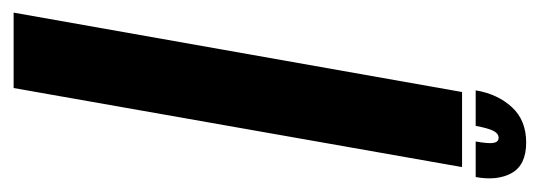

<svg xmlns="http://www.w3.org/2000/svg" viewBox="-322 -530 812 289"><g transform="rotate(90 84.5 -386.0)"><path d="M-40.5 0 79 -675H192L73 0ZM155 -771.5Q188.5 -771.5 200.8 -750Q213 -728.5 207 -695.5H153.5Q157 -715.5 155.5 -722.8Q154 -730 148 -730Q141.5 -730 137.5 -722.2Q133.5 -714.5 130 -695.5H76.5Q82 -728.5 101.8 -750Q121.5 -771.5 155 -771.5Z"/></g></svg>

Font: Anybody UltraCondensed SemiBold
Style: Italic
Weight: 600
Width: 1
Italic angle: -10°
Designer: Tyler Finck
Foundry: Etcetera Type Company
Version: Version 1.010; ttfautohint (v1.8.3) -l 8 -r 50 -G 200 -x 14 